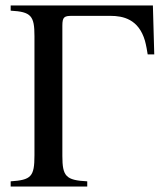

<svg xmlns="http://www.w3.org/2000/svg" viewBox="-20 -682 611 702"><path d="M544 -483 539 -662H19V-643C94 -639 106 -624 106 -550V-114C106 -36 94 -24 19 -19V0H299V-19C221 -23 208 -37 208 -112V-588C208 -620 215 -624 243 -624H384C430 -624 487 -612 510 -533C514 -519 519 -491 520 -483Z"/></svg>

Font: STIX Math
Style: Regular
Weight: 400
Designer: MicroPress Inc., with final additions and corrections provided by Coen Hoffman, Elsevier (retired)
Version: Version 1.1.0